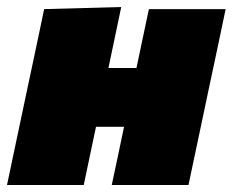

<svg xmlns="http://www.w3.org/2000/svg" viewBox="-38 -528 664 548"><path d="M-18 0Q-7 -51.5 3.2 -100.5Q13.5 -149.5 27 -213L37.5 -263Q49.5 -318.5 58 -359.2Q66.5 -400 73.8 -434Q81 -468 88 -502L308 -508Q299.5 -467 291 -426.8Q282.5 -386.5 271.5 -334H351.5Q362.5 -385.5 370.5 -424.2Q378.5 -463 387 -502H606Q599 -468 591.8 -434Q584.5 -400 576 -359.2Q567.5 -318.5 555.5 -263L545 -213Q531.5 -149.5 521.2 -100.5Q511 -51.5 500 0H281Q290 -41.5 298.2 -80.8Q306.5 -120 316 -166H236Q226.5 -120 218 -80.8Q209.5 -41.5 201 0Z"/></svg>

Font: Commissioner Black
Style: Italic
Weight: 900
Italic angle: -12°
Designer: Kostas Bartsokas
Foundry: Kostas Bartsokas
Version: Version 1.000; ttfautohint (v1.8.3)